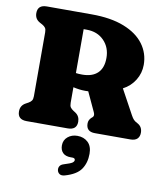

<svg xmlns="http://www.w3.org/2000/svg" viewBox="-103 -785 1001 1154"><g transform="rotate(10 398.0 -208.0)"><path d="M723 -455Q723 -404.5 696.5 -361.5Q670 -318.5 624 -294.5L706 -144Q715 -127.5 723.2 -119Q731.5 -110.5 748.5 -102Q777 -86 777 -50Q777 -27 763.5 -13.5Q750 0 721.5 0H505Q451.5 0 451.5 -50Q451.5 -72 469 -87.5L475.5 -93Q486 -103 477 -122.5L422 -241Q413.5 -240.5 404 -240.5Q384.5 -240.5 365.8 -243Q347 -245.5 330 -249.5V-155Q330 -136 336.2 -127Q342.5 -118 355 -110L367.5 -102Q394.5 -84 394.5 -50Q394.5 0 339 0H88.5Q33 0 33 -50Q33 -86.5 65 -103.5L80.5 -112Q93 -119 99.2 -128Q105.5 -137 105.5 -155V-545Q105.5 -563 99.2 -572Q93 -581 80.5 -588L65 -596.5Q33 -613.5 33 -650Q33 -700 88.5 -700H361.5Q480 -700 560.5 -668.2Q641 -636.5 682 -581Q723 -525.5 723 -455ZM330 -604V-336Q346 -333.5 368.5 -333.5Q430 -333.5 462.5 -364.8Q495 -396 495 -457Q495 -521 454.5 -562.5Q414 -604 348.5 -604ZM387.5 168Q355 168 338.8 151.5Q322.5 135 322.5 106.5Q322.5 74 346.5 54Q370.5 34 404.5 34Q444.5 34 469.8 58Q495 82 495 127.5Q495 183.5 468.2 222.5Q441.5 261.5 371 281.5Q351.5 287 339.8 279.8Q328 272.5 325 258Q322.5 244.5 329 233.2Q335.5 222 353.5 216.5Q393 204.5 403.5 197Q414 189.5 414 180.5Q414 168 397 168Z"/></g></svg>

Font: Fraunces 72pt S100 Black
Style: Regular
Weight: 900
Version: Version 1.000; ttfautohint (v1.8.3)